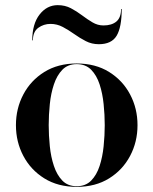

<svg xmlns="http://www.w3.org/2000/svg" viewBox="-20 -717 596 747"><path d="M176.5 -624Q150 -624 129 -608.8Q108 -593.5 108 -560H105.5Q105.5 -624 134 -660.5Q162.5 -697 204.5 -697Q233 -697 255.8 -685Q278.5 -673 299 -657.5Q319.5 -642 339.8 -630Q360 -618 382.5 -618Q414.5 -618 432.8 -633.2Q451 -648.5 451 -682H453.5Q453.5 -611 433.8 -578Q414 -545 364.5 -545Q337 -545 313.8 -557Q290.5 -569 268.8 -584.5Q247 -600 224.5 -612Q202 -624 176.5 -624ZM42 -230Q42 -295 70.8 -349.5Q99.5 -404 152.5 -437Q205.5 -470 278.5 -470Q351.5 -470 404.5 -437Q457.5 -404 486.2 -349.5Q515 -295 515 -230Q515 -165 486.2 -110.5Q457.5 -56 404.5 -23Q351.5 10 278.5 10Q205.5 10 152.5 -23Q99.5 -56 70.8 -110.5Q42 -165 42 -230ZM169.5 -230Q169.5 -190 173.8 -148.2Q178 -106.5 189.8 -71.2Q201.5 -36 222.8 -14.2Q244 7.5 278.5 7.5Q313 7.5 334.5 -14.2Q356 -36 367.5 -71.2Q379 -106.5 383.2 -148.2Q387.5 -190 387.5 -230Q387.5 -270 383.2 -311.8Q379 -353.5 367.5 -388.8Q356 -424 334.5 -445.8Q313 -467.5 278.5 -467.5Q244 -467.5 222.8 -445.8Q201.5 -424 189.8 -388.8Q178 -353.5 173.8 -311.8Q169.5 -270 169.5 -230Z"/></svg>

Font: Bodoni* 72pt Medium
Style: Regular
Weight: 500
Version: Version 2.3